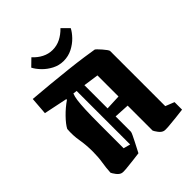

<svg xmlns="http://www.w3.org/2000/svg" viewBox="-228 -941 1083 1083"><g transform="rotate(-45 313.5 -400.0)"><path d="M67 -383Q80 -408 112.5 -441.5Q145 -475 183 -501L181 -506L41 -535L49 -640Q111 -635 179 -628.5Q247 -622 310 -615Q373 -608 421.5 -601Q470 -594 493 -590Q496 -589 504.5 -580.5Q513 -572 523.5 -560Q534 -548 541.5 -537.5Q549 -527 549 -523V-83L602 -62V-2Q577 1 543 5Q509 9 481 11Q453 13 446 11Q430 7 417 -10.5Q404 -28 401 -36V-235L310 -240V-119Q310 -113 302.5 -97.5Q295 -82 285 -62L254 -2Q229 1 198 5Q167 9 141.5 11Q116 13 110 11Q94 7 81 -10.5Q68 -28 65 -36Q67 -74 73 -110Q79 -146 79 -191Q79 -244 71 -289.5Q63 -335 67 -383ZM215 -81 256 -70V-497L233 -500Q226 -483 222.5 -457.5Q219 -432 217 -387.5Q215 -343 215 -269Q215 -195 215 -81ZM401 -476 310 -489V-304L401 -308ZM324 -668Q288 -668 256.5 -684.5Q225 -701 202 -725Q179 -749 168 -771L210 -812Q233 -786 262.5 -771Q292 -756 324 -756Q358 -756 387.5 -771Q417 -786 442 -812L483 -771Q472 -749 449 -725Q426 -701 394 -684.5Q362 -668 324 -668Z"/></g></svg>

Font: Grenze Gotisch ExtraBold
Style: Regular
Weight: 800
Designer: Renata Polastri
Foundry: Omnibus-Type
Version: Version 1.001